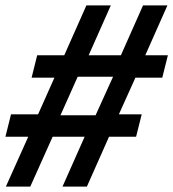

<svg xmlns="http://www.w3.org/2000/svg" viewBox="-26 -695 645 715"><path d="M-4.2 0 79.2 -185.8H-5.8L15 -269.2H115.8L176.7 -405.8H91.7L112.5 -489.2H213.3L295.8 -675H386.7L304.2 -489.2H424.2L506.7 -675H597.5L515 -489.2H599.2L578.3 -405.8H478.3L416.7 -269.2H501.7L480.8 -185.8H380L297.5 0H206.7L289.2 -185.8H170L86.7 0ZM199.2 -265.8H330L395 -409.2H263.3Z"/></svg>

Font: Funnel Sans Medium
Style: Italic
Weight: 500
Italic angle: -14.036°
Version: Version 1.000; Beta; Release 5; Build 24; ttfautohint (v1.8.